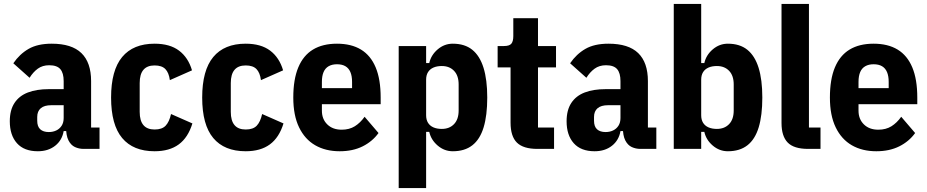

<svg xmlns="http://www.w3.org/2000/svg" viewBox="-20 -760 4733 980"><path d="M488 0H407Q383 0 362.5 -9.5Q342 -19 329.5 -43.5Q317 -68 317 -113V-127L348 -91H305Q297 -44 261.5 -16Q226 12 173 12Q103 12 66.5 -29Q30 -70 30 -141Q30 -198 54 -234.5Q78 -271 122.5 -288Q167 -305 229 -305H305V-346Q305 -387 288 -407Q271 -427 231 -427Q197 -427 173 -409.5Q149 -392 131 -363L48 -437Q80 -484 126 -510.5Q172 -537 244 -537Q346 -537 395.5 -489Q445 -441 445 -346V-109H488ZM305 -223H242Q206 -223 188 -207.5Q170 -192 170 -163V-144Q170 -114 185.5 -100Q201 -86 229 -86Q250 -86 267 -94Q284 -102 294.5 -118Q305 -134 305 -158Z M769 12Q660 12 603.5 -55.5Q547 -123 547 -262Q547 -401 603.5 -469Q660 -537 769 -537Q847 -537 894 -501.5Q941 -466 960 -401L847 -351Q842 -389 824 -407.5Q806 -426 769 -426Q731 -426 712 -403.5Q693 -381 693 -336V-189Q693 -144 712 -121.5Q731 -99 769 -99Q807 -99 825.5 -118.5Q844 -138 853 -178L962 -130Q940 -58 892.5 -23Q845 12 769 12Z M1234 12Q1125 12 1068.5 -55.5Q1012 -123 1012 -262Q1012 -401 1068.5 -469Q1125 -537 1234 -537Q1312 -537 1359 -501.5Q1406 -466 1425 -401L1312 -351Q1307 -389 1289 -407.5Q1271 -426 1234 -426Q1196 -426 1177 -403.5Q1158 -381 1158 -336V-189Q1158 -144 1177 -121.5Q1196 -99 1234 -99Q1272 -99 1290.5 -118.5Q1309 -138 1318 -178L1427 -130Q1405 -58 1357.5 -23Q1310 12 1234 12Z M1714 12Q1642 12 1589 -18.5Q1536 -49 1506.5 -110Q1477 -171 1477 -262Q1477 -355 1502.5 -416Q1528 -477 1577.5 -507Q1627 -537 1700 -537Q1773 -537 1822.5 -507Q1872 -477 1897.5 -416Q1923 -355 1923 -262V-228H1623V-195Q1623 -152 1650.5 -125Q1678 -98 1724 -98Q1763 -98 1791 -115.5Q1819 -133 1841 -164L1912 -81Q1881 -38 1831 -13Q1781 12 1714 12ZM1700 -432Q1675 -432 1657.5 -422Q1640 -412 1631.5 -392Q1623 -372 1623 -342V-310H1777V-342Q1777 -372 1768.5 -392Q1760 -412 1743 -422Q1726 -432 1700 -432Z M2015 200V-525H2155V-438H2171Q2180 -479 2214 -508Q2248 -537 2291 -537Q2352 -537 2390.5 -506Q2429 -475 2448 -414Q2467 -353 2467 -262Q2467 -171 2448.5 -110Q2430 -49 2391 -18.5Q2352 12 2291 12Q2248 12 2214 -17Q2180 -46 2171 -87H2155V200ZM2235 -102Q2274 -102 2297.5 -126.5Q2321 -151 2321 -196V-329Q2321 -374 2297.5 -398.5Q2274 -423 2235 -423Q2210 -423 2192 -415Q2174 -407 2164.5 -391.5Q2155 -376 2155 -353V-172Q2155 -149 2164.5 -133.5Q2174 -118 2192 -110Q2210 -102 2235 -102Z M2808 0H2723Q2651 0 2618.5 -32Q2586 -64 2586 -134V-416H2520V-525H2552Q2580 -525 2590 -537Q2600 -549 2600 -576V-667H2726V-525H2818V-416H2726V-109H2808Z M3330 0H3249Q3225 0 3204.5 -9.5Q3184 -19 3171.5 -43.5Q3159 -68 3159 -113V-127L3190 -91H3147Q3139 -44 3103.5 -16Q3068 12 3015 12Q2945 12 2908.5 -29Q2872 -70 2872 -141Q2872 -198 2896 -234.5Q2920 -271 2964.5 -288Q3009 -305 3071 -305H3147V-346Q3147 -387 3130 -407Q3113 -427 3073 -427Q3039 -427 3015 -409.5Q2991 -392 2973 -363L2890 -437Q2922 -484 2968 -510.5Q3014 -537 3086 -537Q3188 -537 3237.5 -489Q3287 -441 3287 -346V-109H3330ZM3147 -223H3084Q3048 -223 3030 -207.5Q3012 -192 3012 -163V-144Q3012 -114 3027.5 -100Q3043 -86 3071 -86Q3092 -86 3109 -94Q3126 -102 3136.5 -118Q3147 -134 3147 -158Z M3419 0V-740H3559V-438H3575Q3584 -479 3618 -508Q3652 -537 3695 -537Q3756 -537 3794.5 -506Q3833 -475 3852 -414Q3871 -353 3871 -262Q3871 -171 3852.5 -110Q3834 -49 3795 -18.5Q3756 12 3695 12Q3652 12 3618 -17Q3584 -46 3575 -87H3559V0ZM3639 -102Q3678 -102 3701.5 -126.5Q3725 -151 3725 -196V-329Q3725 -374 3701.5 -398.5Q3678 -423 3639 -423Q3614 -423 3596 -415Q3578 -407 3568.5 -391.5Q3559 -376 3559 -353V-172Q3559 -149 3568.5 -133.5Q3578 -118 3596 -110Q3614 -102 3639 -102Z M4168 0H4105Q4032 0 4000.5 -32.5Q3969 -65 3969 -132V-740H4109V-109H4168Z M4453 12Q4381 12 4328 -18.5Q4275 -49 4245.5 -110Q4216 -171 4216 -262Q4216 -355 4241.5 -416Q4267 -477 4316.5 -507Q4366 -537 4439 -537Q4512 -537 4561.5 -507Q4611 -477 4636.5 -416Q4662 -355 4662 -262V-228H4362V-195Q4362 -152 4389.5 -125Q4417 -98 4463 -98Q4502 -98 4530 -115.5Q4558 -133 4580 -164L4651 -81Q4620 -38 4570 -13Q4520 12 4453 12ZM4439 -432Q4414 -432 4396.5 -422Q4379 -412 4370.5 -392Q4362 -372 4362 -342V-310H4516V-342Q4516 -372 4507.5 -392Q4499 -412 4482 -422Q4465 -432 4439 -432Z"/></svg>

Font: IBM Plex Sans Condensed
Style: Bold
Weight: 700
Width: 3
Designer: Mike Abbink, Paul van der Laan, Pieter van Rosmalen
Foundry: Bold Monday
Version: Version 3.201